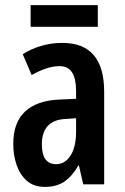

<svg xmlns="http://www.w3.org/2000/svg" viewBox="-20 -815 489 752"><path d="M224 -647Q388 -647 388 -456V-93H306L289 -167H287Q263 -125 232.5 -104Q202 -83 156 -83Q112 -83 85 -107Q58 -131 45 -169Q32 -207 32 -251Q32 -335 78 -378Q124 -421 211 -425L278 -428V-459Q278 -506 262.5 -531Q247 -556 213 -556Q166 -556 104 -521L69 -603Q141 -647 224 -647ZM237 -349Q190 -347 167 -321.5Q144 -296 144 -251Q144 -209 158.5 -190.5Q173 -172 200 -172Q235 -172 256.5 -206Q278 -240 278 -300V-352ZM363 -795V-710H100V-795Z"/></svg>

Font: Noto Sans Kannada UI ExtraCondensed SemiBold
Style: Regular
Weight: 600
Width: 2
Designer: Jelle Bosma - Monotype Design Team
Foundry: Monotype Imaging Inc.
Version: Version 2.005; ttfautohint (v1.8.4.7-5d5b)